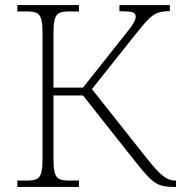

<svg xmlns="http://www.w3.org/2000/svg" viewBox="-20 -734 711 754"><path d="M48 0V-25H87Q110 -25 123 -30.5Q136 -36 141.5 -54Q147 -72 147 -109V-606Q147 -642 141.5 -660Q136 -678 123 -683.5Q110 -689 87 -689H48V-714H290V-689H251Q227 -689 214 -683.5Q201 -678 195.5 -660Q190 -642 190 -605V-390H306L463 -588Q485 -615 495.5 -630Q506 -645 509.5 -653.5Q513 -662 513 -669Q513 -683 498 -686.5Q483 -690 449 -690V-714H647V-690Q619 -690 601 -684Q583 -678 564.5 -660Q546 -642 516 -604L341 -384L559 -109Q598 -60 621 -42.5Q644 -25 666 -25H671V0H660Q629 0 608.5 -7Q588 -14 566 -36Q544 -58 510 -101L306 -359H190V-109Q190 -72 195.5 -54Q201 -36 214 -30.5Q227 -25 251 -25H290V0Z"/></svg>

Font: Noto Serif ExtraLight
Style: Regular
Weight: 200
Designer: Monotype Design Team
Foundry: Monotype Imaging Inc.
Version: Version 2.015; ttfautohint (v1.8.4.7-5d5b)